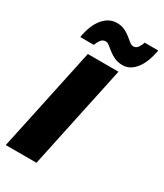

<svg xmlns="http://www.w3.org/2000/svg" viewBox="-233 -1051 978 1142"><g transform="rotate(30 256.0 -480.0)"><path d="M8 0Q20.5 -56.5 31.5 -109.5Q42.5 -162 57.5 -231L109 -473.5Q124 -544.5 136 -599.5Q147.5 -654 160 -713H370.5Q358.5 -654.5 346.5 -599Q334.5 -543.5 319.5 -473.5L268 -231Q253.5 -162 242.2 -109.2Q231 -56.5 219 0ZM371 -758.5Q339 -758.5 315.2 -769.5Q291.5 -780.5 273.5 -795Q255.5 -809.5 241.5 -820.5Q227.5 -831.5 215 -831.5Q195 -831.5 182.2 -814Q169.5 -796.5 164 -778H70.5Q85.5 -866 125.2 -913Q165 -960 219 -960Q250 -960 272.8 -949Q295.5 -938 313 -924Q330 -909.5 344 -898.5Q358 -887.5 371.5 -887.5Q390.5 -887.5 402.2 -905Q414 -922.5 419 -940.5H512.5Q497 -853 459.5 -805.8Q422 -758.5 371 -758.5Z"/></g></svg>

Font: Heraclito ExtraBold
Style: Italic
Weight: 800
Italic angle: -12°
Designer: Kostas Bartsokas (font) & Cristiano Sobral (main changes)
Foundry: Kostas Bartsokas (font) & Cristiano Sobral (main changes)
Version: Version 1.00;July 8, 2020;FontCreator 13.0.0.2655 64-bit